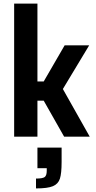

<svg xmlns="http://www.w3.org/2000/svg" viewBox="-20 -763 535 1072"><path d="M59 0V-743H189V-308H224L341 -510H478L331 -266L481 0H338L224 -201H189V0ZM241 190V176H189V61H324V141Q324 205 314.5 234.5Q305 264 275.5 276.5Q246 289 181 289V234Q218 234 229.5 225.5Q241 217 241 190Z"/></svg>

Font: Saira Semi Condensed SemiBold
Style: Regular
Weight: 600
Width: 4
Designer: Hector Gatti with collaboration of the Omnibus-Type team
Foundry: Omnibus-Type
Version: Version 1.001; ttfautohint (v1.8)